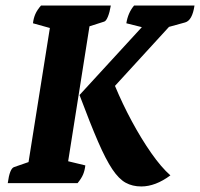

<svg xmlns="http://www.w3.org/2000/svg" viewBox="-20 -661 722 693"><path d="M490 12Q458 12 433.5 -1.5Q409 -15 385.5 -50Q362 -85 334 -149.5Q306 -214 267 -318L492 -563L436 -577Q442 -615 464 -641H682Q674 -587 648 -580L590 -564L395 -351Q422 -286 456 -223Q490 -160 526 -108.5Q562 -57 595 -28Q541 12 490 12ZM8 0Q15 -53 31 -58L83 -76L160 -560L99 -577Q101 -595 107.5 -610Q114 -625 128 -641H380Q376 -617 369.5 -601Q363 -585 356 -583L303 -566L226 -79L288 -64Q286 -46 280 -31.5Q274 -17 260 0Z"/></svg>

Font: Petrona ExtraBold
Style: Italic
Weight: 800
Italic angle: -9°
Designer: Ringo R. Seeber
Foundry: Ringo R. Seeber
Version: Version 2.001; ttfautohint (v1.8.3)